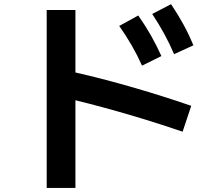

<svg xmlns="http://www.w3.org/2000/svg" viewBox="-20 -842 1040 935"><path d="M671.7 -522.3Q648.4 -574 621.7 -620.3Q595 -666.7 560.7 -715.7L653.3 -766.6Q687.7 -717.6 714.7 -670Q741.7 -622.3 766 -569ZM827.7 -578.3Q805.3 -630.7 779.5 -677.7Q753.7 -724.7 721.3 -774L813 -821.7Q846.3 -772 872.8 -723.8Q899.3 -675.7 921.7 -621.3ZM869.3 -200.7Q712.7 -254 559.7 -297.5Q406.7 -341 271.3 -371.7L306 -498.3Q450.3 -467 607.5 -422.1Q764.6 -377.3 911.3 -326.6ZM207.4 73.3V-793.3H347.3V73.3Z"/></svg>

Font: M PLUS 2 Thin
Style: Regular
Weight: 100
Designer: Coji Morishita
Foundry: UNDERFOREST DESIGN
Version: Version 1.001